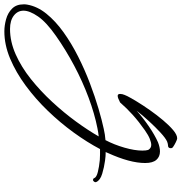

<svg xmlns="http://www.w3.org/2000/svg" viewBox="-304 -311 833 881"><g transform="rotate(90 112.5 129.5)"><path d="M-184 526Q-211 526 -240 518Q-269 510 -288.5 490.5Q-308 471 -308 439Q-308 435 -308 430.5Q-308 426 -307 422Q-299 375 -265 333Q-231 291 -180 254.5Q-129 218 -68.5 187.5Q-8 157 54 133.5Q116 110 170.5 94Q225 78 263 70Q276 67 289 65Q302 63 315 62Q336 22 349.5 -25Q363 -72 363 -107Q363 -124 360 -134Q352 -148 337 -148Q326 -148 309.5 -141.5Q293 -135 270 -119Q230 -91 199 -63Q168 -35 142 -5Q121 6 112 6Q103 6 103 -5Q103 -15 107.5 -25.5Q112 -36 113 -38Q121 -54 138 -82Q155 -110 177.5 -142Q200 -174 224 -202.5Q248 -231 269.5 -249Q291 -267 307 -267Q312 -267 325 -260.5Q338 -254 345 -249Q352 -245 352 -238Q352 -225 340 -225Q335 -225 332 -224Q331 -224 322 -221Q306 -214 280.5 -190.5Q255 -167 228 -137.5Q201 -108 180 -81Q211 -109 251 -136.5Q291 -164 325 -179Q348 -188 367 -188Q391 -188 405.5 -171.5Q420 -155 420 -120Q420 -50 374 51Q373 53 372 56Q371 59 369 61Q388 61 409 64Q439 68 469 77Q499 86 507 104Q507 105 507.5 105.5Q508 106 508 107Q508 111 506 113.5Q504 116 502 118Q501 119 497 119Q491 119 489 113Q485 103 461 97Q437 91 406 88Q393 87 380.5 87Q368 87 356 87Q325 146 280 208Q235 270 180.5 326.5Q126 383 65 428Q4 473 -59 499.5Q-122 526 -184 526ZM-195 500Q-137 500 -78.5 474Q-20 448 35 404Q90 360 139.5 306.5Q189 253 229.5 197.5Q270 142 298 93Q289 94 279.5 95.5Q270 97 260 99Q194 112 120 139.5Q46 167 -26.5 205.5Q-99 244 -163 289Q-226 333 -252.5 371.5Q-279 410 -279 438Q-279 465 -256.5 482.5Q-234 500 -195 500Z"/></g></svg>

Font: WindSong Medium
Style: Regular
Weight: 500
Designer: Robert E. Leuschke
Foundry: Robert E. Leuschke
Version: Version 1.010; ttfautohint (v1.8.3)